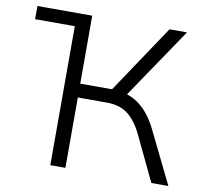

<svg xmlns="http://www.w3.org/2000/svg" viewBox="-78 -790 934 876"><g transform="rotate(10 388.5 -352.5)"><path d="M26 -644V-705H280V-644ZM210 0V-705H280V-390H439L416 -373L638 -705H719L487 -362L460 -387Q499 -383 531.5 -365Q564 -347 590.5 -316.5Q617 -286 638 -243L757 0H678L579 -208Q550 -268 512 -297Q474 -326 415 -326H280V0Z"/></g></svg>

Font: Nunito Sans 7pt Light
Style: Regular
Weight: 300
Designer: Vernon Adams
Foundry: Vernon Adams
Version: Version 3.101;gftools[0.9.27]